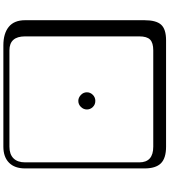

<svg xmlns="http://www.w3.org/2000/svg" viewBox="47 -841 1006 1140"><g transform="rotate(-90 550.0 -271.0)"><path d="M521 -208Q499 -208 484.5 -223Q470 -238 470 -258Q470 -278 485 -293.5Q500 -309 521 -309Q540 -309 556 -294Q572 -279 572 -258Q572 -238 557 -223Q542 -208 521 -208ZM249 -718Q204 -718 180 -694Q156 -670 156 -625V53Q156 136 249 136H821Q866 136 885 117Q904 98 904 53V-625Q904 -718 821 -718ZM1000 84Q1000 153 973.5 182.5Q947 212 881 212H249Q181 212 150.5 181.5Q120 151 120 84V-625Q120 -687 154 -720.5Q188 -754 249 -754H851Q921 -754 960.5 -722Q1000 -690 1000 -625Z"/></g></svg>

Font: Libertinus Keyboard
Style: Regular
Weight: 700
Designer: Philipp H. Poll
Foundry: Khaled Hosny
Version: Version 6.7